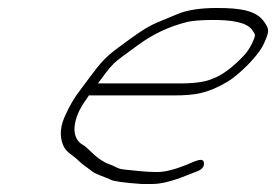

<svg xmlns="http://www.w3.org/2000/svg" viewBox="-20 -485 692 481"><path d="M225.3 -276C239 -294 250.3 -311 265.1 -326C272.3 -333 292 -348 325.6 -372C360.8 -398 401.2 -418 449 -430C461.9 -433 483.5 -435 514.5 -435C553.5 -435 597.3 -431 611.6 -410C620.5 -397 621.8 -398 610.3 -374C605.1 -364 598.9 -354 590.1 -345C562.9 -316 536.9 -297 513.1 -288C495.5 -280 468.3 -276 431.3 -276ZM202.8 -246H416.8C467.8 -246 500.4 -251 549.5 -280C575.3 -295 625.1 -342 640.3 -374C656 -408 654.3 -412 642 -430C622.8 -458 585 -465 524 -465C482 -465 449.4 -460 425.3 -450C408.1 -443 389.5 -435 372.3 -428C341.2 -415 302.7 -385 276.7 -366C246.8 -344 233.3 -330 205.3 -292C177 -253 166.1 -244 144.9 -199C130.8 -170 128.5 -144 138.3 -121C145.6 -103 163.4 -96 176.2 -83C186.1 -73 197.9 -66 209 -57C219.2 -48 246 -41 258.8 -34C265.8 -31 291.5 -27 335.6 -24H360.6C383.6 -24 411.8 -31 448.5 -46L474.7 -56C486.3 -61 491.2 -67 491 -76C489.8 -91 474.6 -84 446.8 -72C417 -60 393.1 -54 373.1 -54C343.1 -54 316.3 -58 294 -60C272.6 -62 274.9 -66 252.4 -74C239 -79 222.5 -90 203.5 -109C198 -114 193.6 -119 187.6 -122C163 -136 160.1 -168 178.4 -207C187.5 -226 194.7 -233 202.8 -246Z"/></svg>

Font: MewTooHand
Style: UltIta
Weight: 400
Designer: Mew Too, Robert Jablonski
Version: Version 0.77